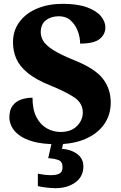

<svg xmlns="http://www.w3.org/2000/svg" viewBox="-20 -744 633 1004"><path d="M277 10Q202 10 154 -3.5Q106 -17 78.5 -38.5Q51 -60 40 -84Q29 -108 29 -129Q29 -169 46 -191.5Q63 -214 90.5 -223.5Q118 -233 150 -233Q150 -170 171 -130.5Q192 -91 225.5 -72.5Q259 -54 296 -54Q352 -54 382.5 -85Q413 -116 413 -155Q413 -205 368 -235Q323 -265 241 -298Q167 -328 125 -362.5Q83 -397 65.5 -436.5Q48 -476 48 -523Q48 -585 82.5 -630.5Q117 -676 175.5 -700Q234 -724 308 -724Q385 -724 434.5 -706Q484 -688 507.5 -659.5Q531 -631 531 -601Q531 -564 501 -540Q471 -516 399 -516Q399 -549 386.5 -582Q374 -615 349.5 -637Q325 -659 288 -659Q247 -659 220 -638Q193 -617 193 -575Q193 -552 206.5 -529.5Q220 -507 257.5 -483Q295 -459 366 -430Q475 -387 517 -333.5Q559 -280 559 -208Q559 -143 524.5 -94Q490 -45 426.5 -17.5Q363 10 277 10ZM269 240Q253 240 224.5 237Q196 234 178 229V164Q217 172 246 172Q275 172 291 163.5Q307 155 307 130Q307 101 285.5 93Q264 85 232 83L253 -9H314L304 34Q353 38 384.5 62Q416 86 416 126Q416 179 374.5 209.5Q333 240 269 240Z"/></svg>

Font: Noto Serif Telugu ExtraBold
Style: Regular
Weight: 800
Designer: Jelle Bosma - Monotype Design Team
Foundry: Monotype Imaging Inc.
Version: Version 2.005; ttfautohint (v1.8.4.7-5d5b)